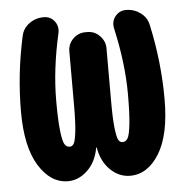

<svg xmlns="http://www.w3.org/2000/svg" viewBox="-44 -562 588 614"><g transform="rotate(-5 250.0 -255.5)"><path d="M382.8 -519.5Q408.2 -519.5 428.7 -504.4Q449.2 -489.3 454.1 -464.8Q480.5 -344.7 480.5 -224.6Q480.5 -110.4 443.4 -50.3Q406.2 9.8 349.6 9.8Q314.5 9.8 286.6 -17.1Q258.8 -43.9 251 -88.9Q251 -89.8 250 -89.8Q249 -89.8 249 -88.9Q241.2 -43.9 212.9 -17.1Q184.6 9.8 150.4 9.8Q94.7 9.8 57.1 -50.8Q19.5 -111.3 19.5 -224.6Q19.5 -344.7 45.9 -464.8Q50.8 -489.3 71.3 -504.4Q91.8 -519.5 117.2 -519.5H118.2Q139.6 -519.5 152.3 -503.4Q165 -487.3 161.1 -465.8Q134.8 -350.6 134.8 -250Q134.8 -188.5 138.7 -153.8Q142.6 -119.1 148.9 -109.4Q155.3 -99.6 165 -99.6Q173.8 -99.6 178.7 -108.4Q183.6 -117.2 187 -146.5Q190.4 -175.8 190.4 -230.5V-403.3Q190.4 -426.8 207 -443.4Q223.6 -460 247.1 -460H252.9Q276.4 -460 293 -442.9Q309.6 -425.8 309.6 -403.3V-230.5Q309.6 -176.8 313 -147Q316.4 -117.2 321.3 -108.4Q326.2 -99.6 335 -99.6Q344.7 -99.6 351.1 -109.4Q357.4 -119.1 361.3 -153.8Q365.2 -188.5 365.2 -250Q365.2 -350.6 338.9 -465.8Q335 -487.3 348.1 -503.4Q361.3 -519.5 381.8 -519.5Z"/></g></svg>

Font: Rounded Mgen+ 1m bold
Style: Bold
Weight: 700
Designer: [Source Han Sans]
Ryoko NISHIZUKA  (kana & ideographs); Paul D. Hunt (Latin, Greek & Cyrillic); Wenlong ZHANG  (bopomofo
Version: Version 1.059.20150602